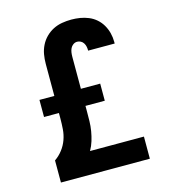

<svg xmlns="http://www.w3.org/2000/svg" viewBox="-110 -832 821 922"><g transform="rotate(-15 300.0 -371.5)"><path d="M79 0V-110Q101 -125 117.5 -146.5Q134 -168 143 -193Q152 -218 154 -244.5Q156 -271 156 -298V-325H82V-410H156V-569Q156 -593 160 -616Q164 -639 174.5 -660Q185 -681 201.5 -697.5Q218 -714 238.5 -724.5Q259 -735 282.5 -739Q306 -743 329 -743Q351 -743 372.5 -739.5Q394 -736 414.5 -727.5Q435 -719 451.5 -704.5Q468 -690 479 -671Q490 -652 495.5 -630.5Q501 -609 501 -587V-578H369V-581Q369 -590 367 -599Q365 -608 360 -616Q355 -624 346.5 -628.5Q338 -633 329 -633Q318 -633 309 -626.5Q300 -620 295.5 -610.5Q291 -601 289.5 -590.5Q288 -580 288 -569V-410H384V-325H288V-298Q288 -274 287.5 -249.5Q287 -225 283 -201Q279 -177 272 -154Q265 -131 253 -110H521V0Z"/></g></svg>

Font: Iosevka Aile Extrabold
Style: Regular
Weight: 800
Designer: Belleve Invis
Foundry: Belleve Invis
Version: Version 27.3.5; ttfautohint (v1.8.4)